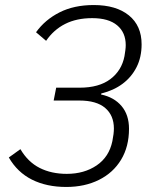

<svg xmlns="http://www.w3.org/2000/svg" viewBox="-20 -730 605 762"><path d="M243 12Q165 12 107 -17Q49 -46 15 -105L61 -138Q91 -87 137.5 -63.5Q184 -40 245 -40Q314 -40 363.5 -73.5Q413 -107 426 -170Q429 -185 430.5 -197.5Q432 -210 432 -220Q432 -272 397.5 -301.5Q363 -331 295 -331H193L203 -382H296Q373 -382 418 -416Q463 -450 474 -507Q476 -519 477.5 -530.5Q479 -542 479 -551Q479 -601 445 -629.5Q411 -658 346 -658Q284 -658 238.5 -635Q193 -612 163 -568L123 -602Q159 -652 216.5 -681Q274 -710 352 -710Q441 -710 491.5 -669Q542 -628 542 -554Q542 -503 522 -463.5Q502 -424 466.5 -397.5Q431 -371 382 -359L381 -355Q433 -344 462.5 -309Q492 -274 492 -219Q492 -148 460.5 -96Q429 -44 372.5 -16Q316 12 243 12Z"/></svg>

Font: IBM Plex Sans Light
Style: Italic
Weight: 300
Italic angle: -11.31°
Designer: Mike Abbink, Paul van der Laan, Pieter van Rosmalen
Foundry: Bold Monday
Version: Version 3.201